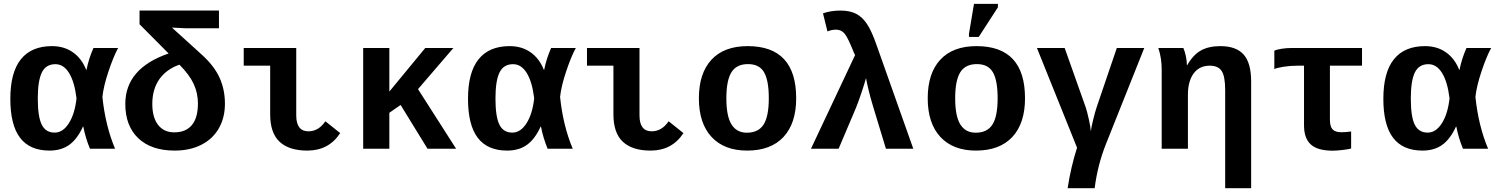

<svg xmlns="http://www.w3.org/2000/svg" viewBox="-20 -780 7841 1007"><path d="M415 -115.7Q384.8 -49.8 342.8 -20Q300.8 9.8 239.7 9.8Q136.2 9.8 85.2 -57.4Q34.2 -124.5 34.2 -261.7Q34.2 -400.4 89.6 -469.2Q145 -538.1 252.4 -538.1Q316.4 -538.1 362.5 -505.6Q408.7 -473.1 432.1 -413.6H433.6Q445.8 -474.1 470.2 -528.3H599.6Q575.2 -483.9 549.1 -405.8Q522.9 -327.6 517.1 -271.5Q532.7 -120.6 583.5 0H451.7Q427.7 -58.6 417 -115.7ZM178.2 -263.2Q178.2 -167.5 199 -126Q219.7 -84.5 266.6 -84.5Q310.1 -84.5 341.3 -133.8Q372.6 -183.1 381.3 -264.6Q370.6 -351.6 342 -397.5Q313.5 -443.4 270.5 -443.4Q220.7 -443.4 199.5 -399.9Q178.2 -356.4 178.2 -263.2Z M1018.1 -237.8Q1018.1 -291.5 995.8 -339.8Q973.6 -388.2 920.9 -440.9Q852.1 -416.5 815.4 -364Q778.8 -311.5 778.8 -234.9Q778.8 -164.1 809.1 -125Q839.4 -85.9 894 -85.9Q954.6 -85.9 986.3 -124Q1018.1 -162.1 1018.1 -237.8ZM953.6 -631.8 881.8 -635.3 1039.6 -492.2Q1103.5 -434.1 1131.6 -372.3Q1159.7 -310.5 1159.7 -235.8Q1159.7 -163.6 1128.2 -107.7Q1096.7 -51.8 1036.6 -21Q976.6 9.8 896.5 9.8Q773.4 9.8 705.3 -54.9Q637.2 -119.6 637.2 -234.9Q637.2 -421.4 864.3 -499.5L711.9 -652.8V-724.6H1128.4V-631.8Z M1591.8 9.8Q1496.1 9.8 1446.5 -36.4Q1397 -82.5 1397 -180.2V-435.5H1258.3V-528.3H1533.7V-174.8Q1533.7 -91.3 1597.7 -91.3Q1650.9 -91.3 1686.5 -144L1764.2 -82Q1704.6 9.8 1591.8 9.8Z M2222.2 0 2081.1 -229.5 2022 -188.5V0H1884.8V-528.3H2022V-299.8L2210.4 -528.3H2357.9L2172.4 -312.5L2372.1 0Z M2815.4 -115.7Q2785.2 -49.8 2743.2 -20Q2701.2 9.8 2640.1 9.8Q2536.6 9.8 2485.6 -57.4Q2434.6 -124.5 2434.6 -261.7Q2434.6 -400.4 2490 -469.2Q2545.4 -538.1 2652.8 -538.1Q2716.8 -538.1 2762.9 -505.6Q2809.1 -473.1 2832.5 -413.6H2834Q2846.2 -474.1 2870.6 -528.3H3000Q2975.6 -483.9 2949.5 -405.8Q2923.3 -327.6 2917.5 -271.5Q2933.1 -120.6 2983.9 0H2852.1Q2828.1 -58.6 2817.4 -115.7ZM2578.6 -263.2Q2578.6 -167.5 2599.4 -126Q2620.1 -84.5 2667 -84.5Q2710.4 -84.5 2741.7 -133.8Q2772.9 -183.1 2781.7 -264.6Q2771 -351.6 2742.4 -397.5Q2713.9 -443.4 2670.9 -443.4Q2621.1 -443.4 2599.9 -399.9Q2578.6 -356.4 2578.6 -263.2Z M3392.1 9.8Q3296.4 9.8 3246.8 -36.4Q3197.3 -82.5 3197.3 -180.2V-435.5H3058.6V-528.3H3334V-174.8Q3334 -91.3 3397.9 -91.3Q3451.2 -91.3 3486.8 -144L3564.5 -82Q3504.9 9.8 3392.1 9.8Z M4155.8 -264.6Q4155.8 -133.3 4089.4 -61.8Q4022.9 9.8 3898.4 9.8Q3778.3 9.8 3711.9 -61.8Q3645.5 -133.3 3645.5 -264.6Q3645.5 -395.5 3711.4 -466.8Q3777.3 -538.1 3901.4 -538.1Q4155.8 -538.1 4155.8 -264.6ZM4012.2 -264.6Q4012.2 -358.4 3987.3 -401.1Q3962.4 -443.8 3903.3 -443.8Q3842.8 -443.8 3816.2 -400.9Q3789.6 -357.9 3789.6 -264.6Q3789.6 -170.4 3816.7 -127.2Q3843.8 -84 3897 -84Q3957.5 -84 3984.9 -126.7Q4012.2 -169.4 4012.2 -264.6Z M4770 0H4626.5L4558.1 -225.1Q4545.4 -267.1 4535.4 -308.3Q4525.4 -349.6 4522 -370.6Q4514.6 -342.3 4496.8 -289.6Q4479 -236.8 4467.3 -209.5L4378.4 0H4233.4L4464.8 -491.2L4459 -502.4Q4428.7 -579.6 4410.9 -602.1Q4393.1 -624.5 4365.2 -624.5Q4341.8 -624.5 4319.8 -615.2L4296.4 -710Q4337.9 -724.6 4387.7 -724.6Q4437.5 -724.6 4470.5 -707.5Q4503.4 -690.4 4527.8 -653.3Q4552.2 -616.2 4577.6 -543Z M5356 -264.6Q5356 -133.3 5289.6 -61.8Q5223.1 9.8 5098.6 9.8Q4978.5 9.8 4912.1 -61.8Q4845.7 -133.3 4845.7 -264.6Q4845.7 -395.5 4911.6 -466.8Q4977.5 -538.1 5101.6 -538.1Q5356 -538.1 5356 -264.6ZM5212.4 -264.6Q5212.4 -358.4 5187.5 -401.1Q5162.6 -443.8 5103.5 -443.8Q5043 -443.8 5016.4 -400.9Q4989.7 -357.9 4989.7 -264.6Q4989.7 -170.4 5016.8 -127.2Q5043.9 -84 5097.2 -84Q5157.7 -84 5185.1 -126.7Q5212.4 -169.4 5212.4 -264.6ZM5062 -586.4V-602.5L5088.4 -759.8H5213.9V-741.7L5113.3 -586.4Z M5701.2 -91.8Q5704.1 -114.3 5713.6 -153.1Q5723.1 -191.9 5731.9 -218.3L5837.4 -528.3H5981.4L5781.2 -26.4Q5736.8 84.5 5721.2 207H5579.6Q5595.7 99.1 5628.9 -5.4L5418.5 -528.3H5564L5674.8 -215.8Q5681.6 -195.3 5690.9 -153.6Q5700.2 -111.8 5701.2 -91.8Z M6405.8 207V-307.1Q6405.8 -378.9 6387.7 -407.2Q6369.6 -435.5 6324.7 -435.5Q6270.5 -435.5 6240.5 -394.8Q6210.4 -354 6210.4 -283.7V0H6072.8V-415.5Q6072.8 -475.6 6055.2 -528.3H6186.5Q6194.8 -509.3 6200 -483.6Q6205.1 -458 6205.1 -438H6206.5Q6237.8 -492.7 6278.8 -515.4Q6319.8 -538.1 6379.9 -538.1Q6463.4 -538.1 6502.7 -493.9Q6542 -449.7 6542 -352.1V207Z M6786.6 -435.5Q6746.6 -435.5 6710.4 -429.7Q6674.3 -423.8 6663.6 -417.5V-514.2Q6675.3 -520 6701.4 -524.2Q6727.5 -528.3 6752.9 -528.3H7123.5V-435.5H6955.1V-152.3Q6955.1 -117.2 6968.8 -101.8Q6982.4 -86.4 7016.1 -86.4Q7035.2 -86.4 7066.4 -90.3V-1Q7050.8 3.4 7019.8 6.8Q6988.8 10.3 6970.2 10.3Q6890.6 10.3 6855 -22.2Q6819.3 -54.7 6819.3 -122.6V-435.5Z M7616.2 -115.7Q7585.9 -49.8 7543.9 -20Q7502 9.8 7440.9 9.8Q7337.4 9.8 7286.4 -57.4Q7235.4 -124.5 7235.4 -261.7Q7235.4 -400.4 7290.8 -469.2Q7346.2 -538.1 7453.6 -538.1Q7517.6 -538.1 7563.7 -505.6Q7609.9 -473.1 7633.3 -413.6H7634.8Q7647 -474.1 7671.4 -528.3H7800.8Q7776.4 -483.9 7750.2 -405.8Q7724.1 -327.6 7718.3 -271.5Q7733.9 -120.6 7784.7 0H7652.8Q7628.9 -58.6 7618.2 -115.7ZM7379.4 -263.2Q7379.4 -167.5 7400.1 -126Q7420.9 -84.5 7467.8 -84.5Q7511.2 -84.5 7542.5 -133.8Q7573.7 -183.1 7582.5 -264.6Q7571.8 -351.6 7543.2 -397.5Q7514.6 -443.4 7471.7 -443.4Q7421.9 -443.4 7400.6 -399.9Q7379.4 -356.4 7379.4 -263.2Z"/></svg>

Font: Cousine
Style: Bold
Weight: 700
Monospace: yes
Designer: Steve Matteson
Foundry: Ascender Corporation
Version: Version 1.20